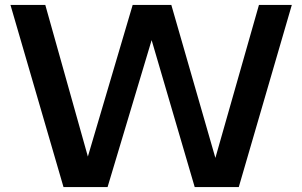

<svg xmlns="http://www.w3.org/2000/svg" viewBox="-20 -760 1228 780"><path d="M238 0 22.5 -740H164L337 -124L519 -740H676L855 -118.5L1032 -740H1165.5L950 0H771L596 -597L417 0Z"/></svg>

Font: Encode Sans SmExp SmBold
Style: Regular
Weight: 600
Width: 6
Designer: Multiple Designers
Foundry: Impallari Type
Version: Version 3.002; ttfautohint (v1.8.3) -l 8 -r 50 -G 200 -x 14 